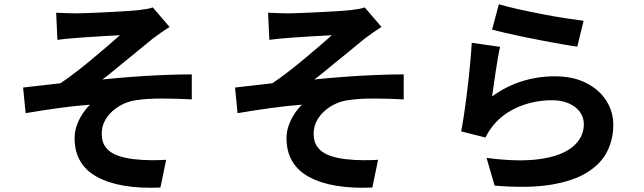

<svg xmlns="http://www.w3.org/2000/svg" viewBox="-20 -825 3040 906"><path d="M245 -765Q269 -764 292 -763Q315 -762 340 -762Q354 -762 381 -763Q408 -764 443.5 -765.5Q479 -767 515.5 -769Q552 -771 582.5 -773Q613 -775 632 -777Q657 -780 674 -783Q691 -786 701 -790L780 -698Q764 -688 740.5 -671.5Q717 -655 701 -643Q680 -626 656 -606Q632 -586 606.5 -565.5Q581 -545 556 -524.5Q531 -504 507.5 -484.5Q484 -465 463 -450Q530 -457 604.5 -462.5Q679 -468 751.5 -471Q824 -474 885 -474V-356Q814 -360 744 -360Q674 -360 628 -353Q593 -349 563 -335Q533 -321 509.5 -299.5Q486 -278 473 -251.5Q460 -225 460 -194Q460 -155 479 -130Q498 -105 532.5 -92Q567 -79 611 -74Q654 -69 695 -69Q736 -69 764 -71L737 60Q545 68 438.5 10Q332 -48 332 -173Q332 -204 342.5 -233.5Q353 -263 369.5 -288Q386 -313 405 -331Q336 -326 256.5 -315Q177 -304 101 -291L89 -412Q129 -416 177 -422Q225 -428 265 -432Q298 -454 337 -484Q376 -514 415 -546.5Q454 -579 488.5 -608.5Q523 -638 546 -659Q534 -658 513.5 -657Q493 -656 468.5 -654.5Q444 -653 419 -651.5Q394 -650 373.5 -648.5Q353 -647 341 -646Q322 -645 298.5 -642.5Q275 -640 251 -637Z M1245 -765Q1269 -764 1292 -763Q1315 -762 1340 -762Q1354 -762 1381 -763Q1408 -764 1443.5 -765.5Q1479 -767 1515.5 -769Q1552 -771 1582.5 -773Q1613 -775 1632 -777Q1657 -780 1674 -783Q1691 -786 1701 -790L1780 -698Q1764 -688 1740.5 -671.5Q1717 -655 1701 -643Q1680 -626 1656 -606Q1632 -586 1606.5 -565.5Q1581 -545 1556 -524.5Q1531 -504 1507.5 -484.5Q1484 -465 1463 -450Q1530 -457 1604.5 -462.5Q1679 -468 1751.5 -471Q1824 -474 1885 -474V-356Q1814 -360 1744 -360Q1674 -360 1628 -353Q1593 -349 1563 -335Q1533 -321 1509.5 -299.5Q1486 -278 1473 -251.5Q1460 -225 1460 -194Q1460 -155 1479 -130Q1498 -105 1532.5 -92Q1567 -79 1611 -74Q1654 -69 1695 -69Q1736 -69 1764 -71L1737 60Q1545 68 1438.5 10Q1332 -48 1332 -173Q1332 -204 1342.5 -233.5Q1353 -263 1369.5 -288Q1386 -313 1405 -331Q1336 -326 1256.5 -315Q1177 -304 1101 -291L1089 -412Q1129 -416 1177 -422Q1225 -428 1265 -432Q1298 -454 1337 -484Q1376 -514 1415 -546.5Q1454 -579 1488.5 -608.5Q1523 -638 1546 -659Q1534 -658 1513.5 -657Q1493 -656 1468.5 -654.5Q1444 -653 1419 -651.5Q1394 -650 1373.5 -648.5Q1353 -647 1341 -646Q1322 -645 1298.5 -642.5Q1275 -640 1251 -637Z M2334 -805Q2370 -794 2424 -782Q2478 -770 2537 -758.5Q2596 -747 2648.5 -739Q2701 -731 2734 -727L2704 -605Q2674 -609 2631.5 -616.5Q2589 -624 2541.5 -633Q2494 -642 2448 -651.5Q2402 -661 2364 -670Q2326 -679 2302 -685ZM2340 -604Q2335 -584 2329.5 -552.5Q2324 -521 2319 -487Q2314 -453 2309.5 -422Q2305 -391 2302 -370Q2370 -419 2444.5 -442Q2519 -465 2597 -465Q2685 -465 2747 -433Q2809 -401 2841.5 -349Q2874 -297 2874 -236Q2874 -168 2845 -110Q2816 -52 2750 -11Q2684 30 2577 47Q2470 64 2314 51L2276 -80Q2426 -60 2528 -74.5Q2630 -89 2682.5 -132.5Q2735 -176 2735 -239Q2735 -272 2716 -297.5Q2697 -323 2663 -337.5Q2629 -352 2586 -352Q2502 -352 2428.5 -321.5Q2355 -291 2308 -234Q2295 -218 2286.5 -204.5Q2278 -191 2271 -176L2156 -205Q2162 -234 2168 -273.5Q2174 -313 2180 -358.5Q2186 -404 2191 -450Q2196 -496 2200 -541Q2204 -586 2206 -623Z"/></svg>

Font: Farlight84_Sys_V01
Style: Bold
Weight: 700
Designer: Monotype Design Team, Nadine Chahine and Nizar Qandah
Foundry: Monotype Imaging Inc.
Version: Version 2.004;October 31, 2024;FontCreator 14.0.0.2814 64-bi